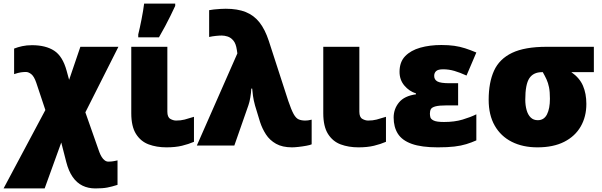

<svg xmlns="http://www.w3.org/2000/svg" viewBox="-45 -815 3373 1075"><path d="M134 -562Q211 -562 258.5 -531Q306 -500 328 -419L342 -368L405 -553H618L433 -186L511 36Q517 52 524.5 64Q532 76 541.5 83Q551 90 562 90Q570 90 580.5 89Q591 88 613 83V220Q582 230 556 235Q530 240 489 240Q449 240 417 224.5Q385 209 362 176Q339 143 326 92L298 -17L205 240H-25L209 -199L158 -352Q146 -387 130.5 -399.5Q115 -412 100 -412Q87 -412 72.5 -410Q58 -408 34 -400V-543Q54 -551 79 -556.5Q104 -562 134 -562Z M892 -190Q892 -159 908.5 -149.5Q925 -140 941 -140Q967 -140 988.5 -145.5Q1010 -151 1041 -161V-21Q1011 -8 974 1Q937 10 887 10Q832 10 787.5 -6.5Q743 -23 716.5 -65Q690 -107 690 -181V-553H892ZM729 -622Q733 -639 738 -661Q743 -683 747.5 -707Q752 -731 756 -754Q760 -777 762 -795H936V-782Q923 -754 909 -725.5Q895 -697 879.5 -668Q864 -639 845 -606H729Z M1057 0 1284 -516 1281 -536Q1276 -571 1261.5 -588Q1247 -605 1229.5 -610.5Q1212 -616 1197 -616Q1183 -616 1163.5 -614Q1144 -612 1126 -608V-758Q1135 -760 1152.5 -762Q1170 -764 1189 -765Q1208 -766 1219 -766Q1285 -766 1331 -747.5Q1377 -729 1408 -689.5Q1439 -650 1460 -586L1569 -250Q1586 -200 1599 -176.5Q1612 -153 1627.5 -146.5Q1643 -140 1664 -140Q1671 -140 1679.5 -141Q1688 -142 1700 -145V-7Q1692 -3 1670.5 1Q1649 5 1626 7.5Q1603 10 1590 10Q1536 10 1500.5 -10Q1465 -30 1444 -62.5Q1423 -95 1411 -132L1383 -224Q1379 -239 1376 -252.5Q1373 -266 1371.5 -278Q1370 -290 1369 -300.5Q1368 -311 1367 -319H1362Q1361 -295 1356.5 -269Q1352 -243 1346 -226L1267 0Z M1967 -190Q1967 -159 1983.5 -149.5Q2000 -140 2016 -140Q2042 -140 2063.5 -145.5Q2085 -151 2116 -161V-21Q2086 -8 2049 1Q2012 10 1962 10Q1907 10 1862.5 -6.5Q1818 -23 1791.5 -65Q1765 -107 1765 -181V-553H1967Z M2520 -349V-225H2458Q2414 -225 2393.5 -219.5Q2373 -214 2367.5 -204Q2362 -194 2362 -179Q2362 -170 2364.5 -159Q2367 -148 2383.5 -140Q2400 -132 2441 -132Q2500 -132 2545 -145.5Q2590 -159 2622 -175V-29Q2595 -17 2566 -8Q2537 1 2499 5.5Q2461 10 2406 10Q2315 10 2260.5 -9.5Q2206 -29 2182.5 -66.5Q2159 -104 2159 -157Q2159 -205 2189 -241.5Q2219 -278 2284 -287V-292Q2246 -304 2219 -336Q2192 -368 2192 -413Q2192 -468 2223.5 -500.5Q2255 -533 2308 -548Q2361 -563 2426 -563Q2467 -563 2498.5 -558.5Q2530 -554 2559.5 -544.5Q2589 -535 2622 -521L2567 -392Q2530 -409 2499 -418Q2468 -427 2436 -427Q2408 -427 2397 -417Q2386 -407 2386 -390Q2386 -369 2404 -359Q2422 -349 2472 -349Z M3238 -233Q3238 -162 3206.5 -107Q3175 -52 3114 -21Q3053 10 2964 10Q2882 10 2820.5 -21Q2759 -52 2725 -111.5Q2691 -171 2691 -256Q2691 -353 2721 -419Q2751 -485 2822 -519Q2893 -553 3016 -553H3280V-411H3154Q3200 -379 3219 -335Q3238 -291 3238 -233ZM2896 -257Q2896 -225 2903.5 -198.5Q2911 -172 2926.5 -157Q2942 -142 2966 -142Q3001 -142 3017.5 -174.5Q3034 -207 3034 -262Q3034 -301 3029 -326Q3024 -351 3015 -370.5Q3006 -390 2994 -411H2990Q2941 -411 2918.5 -376.5Q2896 -342 2896 -257Z"/></svg>

Font: Noto Sans Display Black
Style: Regular
Weight: 900
Designer: Monotype Design Team
Foundry: Monotype Imaging Inc.
Version: Version 2.003